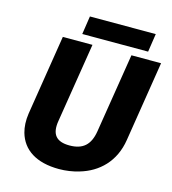

<svg xmlns="http://www.w3.org/2000/svg" viewBox="-125 -963 966 1076"><g transform="rotate(15 358.0 -425.5)"><path d="M72 -246C66 -205 68 -168 77 -136C103 -44 184 10 316 10C356 10 396 4 432 -7C539 -38 622 -117 642 -246L716 -711H544L470 -249C457 -170 417 -133 339 -133C262 -133 231 -170 244 -249L318 -711H146ZM247 -755H629L645 -861H263Z"/></g></svg>

Font: Asimov Pro
Style: UltObl
Weight: 900
Designer: Google
Version: Version 2.000980; 2014